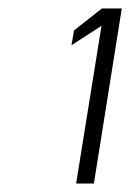

<svg xmlns="http://www.w3.org/2000/svg" viewBox="-20 -822 308 454"><path d="M149 -715 220 -761 160 -388H202L268 -802H221L155 -750Z"/></svg>

Font: Charger Sport
Style: ExLitObl
Weight: 200
Designer: Jasper
Foundry: Cannot Into Space Fonts
Version: Version 1.1